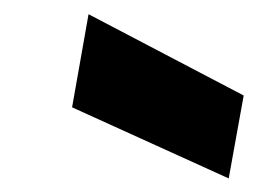

<svg xmlns="http://www.w3.org/2000/svg" viewBox="-20 -850 367 273"><path d="M82.5 -697.4 305.2 -596.3 326.5 -714.2 105.9 -829.8Z"/></svg>

Font: Poppins Devanagari Thin
Style: Italic
Weight: 100
Italic angle: -10°
Designer: Ninad Kale (Devanagari), Jonny Pinhorn (Latin)
Foundry: Indian Type Foundry
Version: 4.005